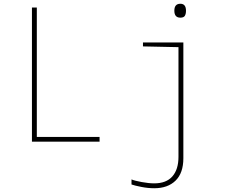

<svg xmlns="http://www.w3.org/2000/svg" viewBox="-20 -754 1240 1022"><path d="M150 -714H176V-25H510V0H150ZM908 -697Q908 -734 940 -734Q970 -734 970 -697Q970 -680 964 -670Q958 -660 940 -660Q908 -660 908 -697ZM680 228V201Q696 208 734 215Q772 222 801 222Q865 222 897.5 185Q930 148 930 81V-503L741 -507V-528H956V88Q956 167 914.5 207.5Q873 248 801 248Q768 248 732.5 241Q697 234 680 228Z"/></svg>

Font: Noto Sans Mono UI Thin
Style: Regular
Weight: 250
Monospace: yes
Designer: Monotype Design team
Foundry: Monotype Imaging Inc.
Version: Version 1.000